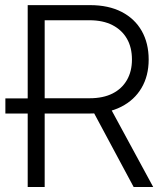

<svg xmlns="http://www.w3.org/2000/svg" viewBox="-20 -748 655 768"><path d="M127 -293.9H1.5V-354.5H127ZM90.8 0V-727.5H340.3Q414.1 -727.5 466.6 -700.4Q519 -673.3 546.9 -624.3Q574.7 -575.2 574.7 -509.8Q574.7 -444.8 546.1 -396.2Q517.6 -347.7 464.6 -320.8Q411.6 -293.9 337.9 -293.9H128.4V-355H338.4Q392.6 -355 430.2 -374Q467.8 -393.1 487.8 -428Q507.8 -462.9 507.8 -509.8Q507.8 -558.1 487.8 -593Q467.8 -627.9 429.9 -647.5Q392.1 -667 337.9 -667H158.7V0ZM514.6 0 338.4 -328.6H414.6L592.8 0Z"/></svg>

Font: Inter 24pt Light
Style: Regular
Weight: 300
Designer: Rasmus Andersson
Foundry: rsms
Version: Version 4.001;git-66647c0bb